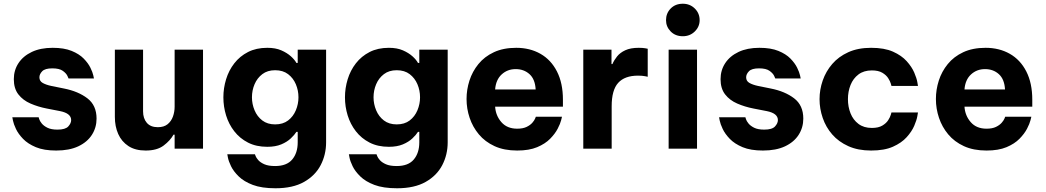

<svg xmlns="http://www.w3.org/2000/svg" viewBox="-20 -796 5598 1028"><path d="M281 10Q215 10 172 -8Q129 -26 103.5 -52.5Q78 -79 65.5 -105.5Q53 -132 49.5 -150Q46 -168 46 -168H187Q187 -168 190 -158Q193 -148 203.5 -135Q214 -122 234 -112Q254 -102 288 -102Q330 -102 345.5 -119Q361 -136 361 -153Q361 -189 302 -201L230 -215Q184 -224 143.5 -241.5Q103 -259 78.5 -290.5Q54 -322 54 -372Q54 -420 79 -458Q104 -496 150.5 -518Q197 -540 262 -540Q323 -540 363.5 -523.5Q404 -507 428 -482.5Q452 -458 464 -433.5Q476 -409 479.5 -392.5Q483 -376 483 -376H347Q347 -376 341 -389.5Q335 -403 316.5 -416.5Q298 -430 260 -430Q221 -430 206 -414.5Q191 -399 191 -382Q191 -362 208.5 -352Q226 -342 254 -336L323 -322Q399 -307 448 -269.5Q497 -232 497 -161Q497 -113 472 -74Q447 -35 399 -12.5Q351 10 281 10Z M760 10Q704 10 667.5 -14Q631 -38 613 -78.5Q595 -119 595 -170V-530H746V-200Q746 -162 766 -138.5Q786 -115 825 -115Q858 -115 877.5 -131Q897 -147 906 -172Q915 -197 915 -225V-530H1067V0H915V-75H909Q892 -44 856.5 -17Q821 10 760 10Z M1455 212Q1381 212 1333.5 194Q1286 176 1258 148.5Q1230 121 1217 94Q1204 67 1200.5 48.5Q1197 30 1197 30H1345Q1345 30 1348.5 39.5Q1352 49 1363 61.5Q1374 74 1395.5 83.5Q1417 93 1453 93Q1515 93 1544.5 58Q1574 23 1574 -34V-90H1567Q1557 -74 1537 -55Q1517 -36 1486 -23Q1455 -10 1411 -10Q1352 -10 1308 -32.5Q1264 -55 1234.5 -93Q1205 -131 1190.5 -178Q1176 -225 1176 -275Q1176 -324 1190.5 -371.5Q1205 -419 1234.5 -457Q1264 -495 1308 -517.5Q1352 -540 1411 -540Q1455 -540 1486 -526.5Q1517 -513 1537.5 -494.5Q1558 -476 1567 -459H1574V-530H1726V-34Q1726 32 1697 88Q1668 144 1608 178Q1548 212 1455 212ZM1453 -130Q1495 -130 1522.5 -151Q1550 -172 1564 -205.5Q1578 -239 1578 -275Q1578 -312 1564 -345Q1550 -378 1522.5 -399Q1495 -420 1453 -420Q1412 -420 1384.5 -399Q1357 -378 1343 -345Q1329 -312 1329 -275Q1329 -239 1343 -205.5Q1357 -172 1384.5 -151Q1412 -130 1453 -130Z M2106 212Q2032 212 1984.5 194Q1937 176 1909 148.5Q1881 121 1868 94Q1855 67 1851.5 48.5Q1848 30 1848 30H1996Q1996 30 1999.5 39.5Q2003 49 2014 61.5Q2025 74 2046.5 83.5Q2068 93 2104 93Q2166 93 2195.5 58Q2225 23 2225 -34V-90H2218Q2208 -74 2188 -55Q2168 -36 2137 -23Q2106 -10 2062 -10Q2003 -10 1959 -32.5Q1915 -55 1885.5 -93Q1856 -131 1841.5 -178Q1827 -225 1827 -275Q1827 -324 1841.5 -371.5Q1856 -419 1885.5 -457Q1915 -495 1959 -517.5Q2003 -540 2062 -540Q2106 -540 2137 -526.5Q2168 -513 2188.5 -494.5Q2209 -476 2218 -459H2225V-530H2377V-34Q2377 32 2348 88Q2319 144 2259 178Q2199 212 2106 212ZM2104 -130Q2146 -130 2173.5 -151Q2201 -172 2215 -205.5Q2229 -239 2229 -275Q2229 -312 2215 -345Q2201 -378 2173.5 -399Q2146 -420 2104 -420Q2063 -420 2035.5 -399Q2008 -378 1994 -345Q1980 -312 1980 -275Q1980 -239 1994 -205.5Q2008 -172 2035.5 -151Q2063 -130 2104 -130Z M2749 10Q2679 10 2628 -13.5Q2577 -37 2544 -76.5Q2511 -116 2494.5 -165Q2478 -214 2478 -266Q2478 -316 2493.5 -364.5Q2509 -413 2541.5 -453Q2574 -493 2624.5 -516.5Q2675 -540 2744 -540Q2817 -540 2873.5 -508Q2930 -476 2962 -413.5Q2994 -351 2994 -262V-225H2631Q2634 -177 2664.5 -142Q2695 -107 2749 -107Q2780 -107 2799.5 -116.5Q2819 -126 2830 -138.5Q2841 -151 2845 -161Q2849 -171 2849 -171H2989Q2989 -171 2984.5 -152.5Q2980 -134 2966 -107Q2952 -80 2925.5 -53Q2899 -26 2856 -8Q2813 10 2749 10ZM2631 -317H2848Q2845 -372 2815 -399Q2785 -426 2741 -426Q2697 -426 2666 -397.5Q2635 -369 2631 -317Z M3103 0V-530H3254V-453H3259Q3268 -474 3284 -494Q3300 -514 3328 -527Q3356 -540 3400 -540Q3422 -540 3435 -537.5Q3448 -535 3448 -535V-385Q3448 -385 3433.5 -388Q3419 -391 3396 -391Q3325 -391 3290 -352.5Q3255 -314 3255 -227V0Z M3636 -602Q3596 -602 3571 -627.5Q3546 -653 3546 -688Q3546 -725 3571 -750.5Q3596 -776 3636 -776Q3674 -776 3700 -750.5Q3726 -725 3726 -688Q3726 -653 3700 -627.5Q3674 -602 3636 -602ZM3560 0V-530H3712V0Z M4065 10Q3999 10 3956 -8Q3913 -26 3887.5 -52.5Q3862 -79 3849.5 -105.5Q3837 -132 3833.5 -150Q3830 -168 3830 -168H3971Q3971 -168 3974 -158Q3977 -148 3987.5 -135Q3998 -122 4018 -112Q4038 -102 4072 -102Q4114 -102 4129.5 -119Q4145 -136 4145 -153Q4145 -189 4086 -201L4014 -215Q3968 -224 3927.5 -241.5Q3887 -259 3862.5 -290.5Q3838 -322 3838 -372Q3838 -420 3863 -458Q3888 -496 3934.5 -518Q3981 -540 4046 -540Q4107 -540 4147.5 -523.5Q4188 -507 4212 -482.5Q4236 -458 4248 -433.5Q4260 -409 4263.5 -392.5Q4267 -376 4267 -376H4131Q4131 -376 4125 -389.5Q4119 -403 4100.5 -416.5Q4082 -430 4044 -430Q4005 -430 3990 -414.5Q3975 -399 3975 -382Q3975 -362 3992.5 -352Q4010 -342 4038 -336L4107 -322Q4183 -307 4232 -269.5Q4281 -232 4281 -161Q4281 -113 4256 -74Q4231 -35 4183 -12.5Q4135 10 4065 10Z M4644 10Q4574 10 4522 -13.5Q4470 -37 4436 -76Q4402 -115 4385 -164.5Q4368 -214 4368 -265Q4368 -316 4385 -365Q4402 -414 4436 -453.5Q4470 -493 4522 -516.5Q4574 -540 4644 -540Q4715 -540 4761 -519.5Q4807 -499 4834.5 -468.5Q4862 -438 4875 -407.5Q4888 -377 4891.5 -356.5Q4895 -336 4895 -336H4753Q4753 -336 4749.5 -348.5Q4746 -361 4735.5 -377.5Q4725 -394 4704 -406.5Q4683 -419 4648 -419Q4605 -419 4576.5 -397.5Q4548 -376 4534 -341Q4520 -306 4520 -265Q4520 -224 4534 -189Q4548 -154 4576.5 -132.5Q4605 -111 4648 -111Q4683 -111 4704 -123.5Q4725 -136 4735.5 -152.5Q4746 -169 4749.5 -181.5Q4753 -194 4753 -194H4895Q4895 -194 4891.5 -173.5Q4888 -153 4875 -122.5Q4862 -92 4834.5 -61.5Q4807 -31 4761 -10.5Q4715 10 4644 10Z M5262 10Q5192 10 5141 -13.5Q5090 -37 5057 -76.5Q5024 -116 5007.5 -165Q4991 -214 4991 -266Q4991 -316 5006.5 -364.5Q5022 -413 5054.5 -453Q5087 -493 5137.5 -516.5Q5188 -540 5257 -540Q5330 -540 5386.5 -508Q5443 -476 5475 -413.5Q5507 -351 5507 -262V-225H5144Q5147 -177 5177.5 -142Q5208 -107 5262 -107Q5293 -107 5312.5 -116.5Q5332 -126 5343 -138.5Q5354 -151 5358 -161Q5362 -171 5362 -171H5502Q5502 -171 5497.5 -152.5Q5493 -134 5479 -107Q5465 -80 5438.5 -53Q5412 -26 5369 -8Q5326 10 5262 10ZM5144 -317H5361Q5358 -372 5328 -399Q5298 -426 5254 -426Q5210 -426 5179 -397.5Q5148 -369 5144 -317Z"/></svg>

Font: Be Vietnam Pro
Style: Bold
Weight: 700
Designer: Lam Bao, Tony Le, Vietanh Nguyen
Foundry: Yellow Type Foundry
Version: Version 1.002; ttfautohint (v1.8.3)